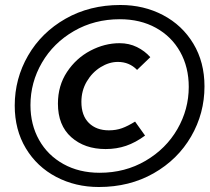

<svg xmlns="http://www.w3.org/2000/svg" viewBox="-20 -739 842 769"><path d="M39 -316Q39 -424 92.5 -516.5Q146 -609 242.5 -664Q339 -719 462 -719Q556 -719 633 -678.5Q710 -638 754.5 -564Q799 -490 799 -393Q799 -285 745.5 -192.5Q692 -100 595.5 -45Q499 10 376 10Q282 10 205 -30.5Q128 -71 83.5 -145Q39 -219 39 -316ZM736 -391Q736 -470 701.5 -531.5Q667 -593 604.5 -627.5Q542 -662 460 -662Q358 -662 276 -614.5Q194 -567 148 -488Q102 -409 102 -318Q102 -240 136.5 -178.5Q171 -117 234 -82Q297 -47 379 -47Q481 -47 563 -95Q645 -143 690.5 -222Q736 -301 736 -391ZM212 -324Q212 -396 248.5 -451Q285 -506 342 -536Q399 -566 459 -566Q497 -566 528.5 -550.5Q560 -535 582 -510L529 -459Q498 -491 452 -491Q417 -491 383 -470Q349 -449 327.5 -412.5Q306 -376 306 -331Q306 -276 336 -246.5Q366 -217 416 -217Q445 -217 468.5 -225.5Q492 -234 521 -252L561 -196Q523 -168 485 -155Q447 -142 403 -142Q319 -142 265.5 -189.5Q212 -237 212 -324Z"/></svg>

Font: Nebula Sans Semibold
Style: Regular
Weight: 600
Italic angle: -9°
Designer: Paul D. Hunt for Adobe (as Source Sans)
Foundry: Nebula Entertainment & Broadcasting LLC
Version: Version 1.010